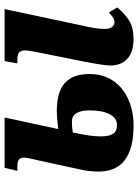

<svg xmlns="http://www.w3.org/2000/svg" viewBox="94 -670 586 813"><g transform="rotate(-90 386.5 -263.0)"><path d="M67 -138Q67 -182 79 -230L113 -387L119 -413Q126 -441 126 -454Q126 -469 117.5 -475.5Q109 -482 90 -482H70L83 -536H296L247 -309Q295 -315 322 -315Q404 -315 442 -281Q480 -247 480 -177Q480 -117 450.5 -75Q421 -33 371.5 -11.5Q322 10 262 10Q67 10 67 -138ZM516 -89Q516 -121 544 -256L572 -396Q573 -402 576.5 -420.5Q580 -439 580 -450Q580 -466 571.5 -474Q563 -482 542 -482H525L535 -536H755L686 -211Q671 -149 671 -112Q671 -93 678.5 -82Q686 -71 699 -71Q710 -71 717 -75.5Q724 -80 741 -94L762 -59Q736 -27 706 -8.5Q676 10 628 10Q574 10 545 -16Q516 -42 516 -89ZM326 -175Q326 -251 279 -251Q262 -251 249.5 -249.5Q237 -248 232 -247Q231 -241 223.5 -201Q216 -161 216 -127Q216 -93 227 -76.5Q238 -60 263 -60Q294 -60 310 -91.5Q326 -123 326 -175Z"/></g></svg>

Font: Noto Serif CondExtraBold
Style: Italic
Weight: 800
Width: 3
Italic angle: -12°
Designer: Monotype Design Team
Foundry: Monotype Imaging Inc.
Version: Version 1.001